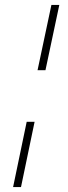

<svg xmlns="http://www.w3.org/2000/svg" viewBox="-20 -650 274 777"><path d="M220 -630 164 -366H132L188 -630ZM120 -157 65 107H33L88 -157Z"/></svg>

Font: Arapey
Style: Italic
Weight: 400
Italic angle: -12°
Designer: Eduardo Rodriguez Tunni
Foundry: Eduardo Rodriguez Tunni
Version: Version 3.000